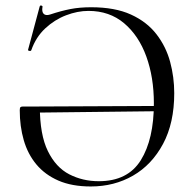

<svg xmlns="http://www.w3.org/2000/svg" viewBox="-20 -662 699 694"><path d="M308.2 12Q239.8 12 191.2 -9.2Q142.6 -30.4 111.5 -67.7Q80.4 -105 65.9 -155.2Q51.4 -205.4 51.4 -263.6Q51.4 -272.6 54.2 -274.8Q57 -277 63.2 -277H124Q124 -175 153 -115.9Q182 -56.8 230.5 -31.9Q279 -7 337 -7Q441.8 -7 489 -83Q536.2 -159 536.2 -288.6Q536.2 -382.4 508.9 -457.8Q481.6 -533.2 428.7 -577.9Q375.8 -622.6 299.8 -622.6Q260.2 -622.6 218.7 -606.7Q177.2 -590.8 143.5 -559.4Q109.8 -528 93.2 -480.8Q92.2 -477 86.3 -478Q80.4 -479 81.4 -482L123.4 -638.4Q125.2 -643.4 129.8 -641.9Q134.4 -640.4 133.6 -637.4Q130.4 -619.4 137.9 -612Q145.4 -604.6 160.6 -609.4Q201 -622.8 234.6 -629.3Q268.2 -635.8 309.4 -635.8Q395.2 -635.8 452.9 -609.6Q510.6 -583.4 545.3 -538.6Q580 -493.8 594.9 -438.6Q609.8 -383.4 609.8 -325.2Q609.8 -217.4 569.3 -141.8Q528.8 -66.2 460.8 -27.1Q392.8 12 308.2 12ZM548.6 -279 549.6 -260 112.8 -255V-277Z"/></svg>

Font: Cormorant Garamond Light
Style: Regular
Weight: 300
Designer: Christian Thalmann (Catharsis Fonts)
Foundry: Catharsis Fonts
Version: Version 4.001